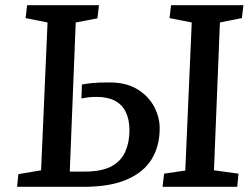

<svg xmlns="http://www.w3.org/2000/svg" viewBox="-20 -723 976 743"><path d="M164 -636 79 -653 85 -703H363L357 -652L273 -636L250 -59H307Q374 -59 411.5 -79.5Q449 -100 465 -136.5Q481 -173 481 -219Q481 -260 467 -289Q453 -318 425 -333Q397 -348 354 -348Q336 -348 323.5 -346.5Q311 -345 295 -342L297 -396Q320 -400 335 -401.5Q350 -403 365.5 -403.5Q381 -404 404 -404Q468 -404 511 -378Q554 -352 576 -311Q598 -270 598 -226Q598 -159 567.5 -108Q537 -57 471.5 -28.5Q406 0 303 0H46L51 -49L139 -64ZM722 -636 636 -653 642 -703H922L916 -653L831 -636L808 -64L903 -51L898 0H609L615 -51L697 -63Z"/></svg>

Font: Literata 18pt Medium
Style: Italic
Weight: 500
Italic angle: -2°
Designer: Latin by Veronika Burian and Jose Scaglione. Greek by Irene Vlachou. Cyrillic by Vera Evstafieva
Foundry: TypeTogether
Version: Version 3.103;gftools[0.9.29]